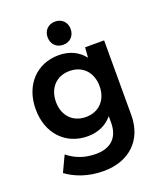

<svg xmlns="http://www.w3.org/2000/svg" viewBox="-169 -813 968 1158"><g transform="rotate(-20 315.0 -234.0)"><path d="M294 240C460 240 565 138 565 -20V-500H443L438 -435C401 -483 345 -510 276 -510C135 -510 35 -406 35 -250C35 -94 135 10 276 10C343 10 398 -16 435 -61V-20C435 74 383 127 286 127C214 127 155 105 106 65L58 167C113 208 194 240 294 240ZM305 -103C221 -103 165 -162 165 -250C165 -339 221 -398 305 -398C389 -398 445 -339 445 -250C445 -162 389 -103 305 -103ZM325 -708C281 -708 251 -677 251 -634C251 -590 281 -559 325 -559C369 -559 399 -590 399 -634C399 -677 369 -708 325 -708Z"/></g></svg>

Font: Gully SemiBold
Style: Regular
Weight: 600
Designer: jaikishan Patel
Foundry: MagicType
Version: Version 1.000;Glyphs 3.2 (3242)